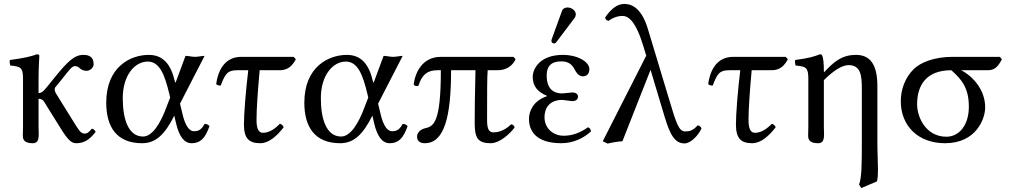

<svg xmlns="http://www.w3.org/2000/svg" viewBox="-20 -718 5132 976"><path d="M97 -317V-72C97 -54 95 -27 97 -17C101 0 115 10 147 10C185 10 176 -34 176 -72V-216C199 -216 205 -200 217 -180L290 -63C324.8 -7.2 343 10 367 10C405 10 433 -5 466 -47C463.2 -55.1 457.8 -61.4 447 -64C432 -46 424 -39 410 -39C388 -39 379 -60 349 -107L277 -223C269 -235 258 -252 258 -261C258 -266 258 -270 261 -274L296 -317C334 -365 346 -382 361 -382C367 -382 376 -380 383 -373C392 -365 403 -358 420 -358C439 -358 456 -375 456 -392C456 -427 435 -439 404 -439C359 -439 325.1 -407.5 256 -322L218 -275C199.1 -251.6 190 -245 176 -245V-321.3C176 -371 180 -435 180 -435C180 -439 175 -442 167 -442C138.5 -431 99 -422 30 -413C28 -407 30 -391 32 -385C86.5 -379.9 97 -374 97 -317Z M895 -191 1020 -434C1007 -434 986 -429 971 -429C956 -429 938 -434 923 -434L875.5 -306C872.7 -298.5 871.1 -294 868.8 -304C849 -391 809.5 -439 736 -439C645 -439 520 -380 520 -196C520 -72 574 10 702 10C770 10 816 -31 866 -130L875 -91C891 -23 917 10 954 10C998 10 1023 -14 1045 -77C1039 -84 1032 -88 1020 -88C1003 -58 990 -51 965 -51C942 -51 922 -80 909 -133ZM845 -222 829 -181C795 -86 753 -24 707 -24C633 -24 604 -111 604 -219C604 -334 664 -405 731 -405C791 -405 817 -339 840 -243Z M1206 -429C1113 -429 1086 -344 1079 -291C1083 -285 1092 -283 1102 -283C1125 -344 1137 -361 1186 -361H1242C1229 -253 1220 -139 1220 -85C1220 -12 1248 10 1303 10C1347 10 1388 -27 1422 -71C1418.6 -80.7 1411.7 -85.9 1403 -89C1362 -47 1333 -43 1316 -43C1295 -43 1284 -63 1284 -108C1284 -163 1290 -251 1300 -361H1402C1443 -361 1466 -383 1484 -417L1473 -429Z M1902 -191 2027 -434C2014 -434 1993 -429 1978 -429C1963 -429 1945 -434 1930 -434L1882.5 -306C1879.7 -298.5 1878.1 -294 1875.8 -304C1856 -391 1816.5 -439 1743 -439C1652 -439 1527 -380 1527 -196C1527 -72 1581 10 1709 10C1777 10 1823 -31 1873 -130L1882 -91C1898 -23 1924 10 1961 10C2005 10 2030 -14 2052 -77C2046 -84 2039 -88 2027 -88C2010 -58 1997 -51 1972 -51C1949 -51 1929 -80 1916 -133ZM1852 -222 1836 -181C1802 -86 1760 -24 1714 -24C1640 -24 1611 -111 1611 -219C1611 -334 1671 -405 1738 -405C1798 -405 1824 -339 1847 -243Z M2590 -429H2221C2127 -429 2091 -350 2083 -290C2084.4 -281.8 2096 -278 2107 -282C2125 -339 2153 -361 2203 -361H2221C2221 -89 2183 -76 2141 -66C2115.2 -59.9 2100 -42 2100 -24C2100 0 2117 10 2139 10C2237 10 2273 -119 2273 -361H2397C2394 -246 2393 -150 2393 -92C2393 -16 2410 10 2474 10C2521 10 2573 -39 2596 -70C2593 -80 2588 -85 2578 -86C2540 -48 2501 -45 2488 -45C2465 -45 2456 -64 2456 -106C2456 -244 2456 -325 2459 -361H2509C2552 -361 2584 -381 2601 -417Z M2865 -680C2852 -680 2841 -674 2837 -663L2785 -520C2784 -517 2783 -513 2783 -510C2783 -503 2789 -497 2797 -497C2801 -497 2806 -501 2809 -505L2901 -627C2905 -632 2907 -640 2907 -645C2907 -665 2885 -680 2865 -680ZM2748 -121C2748 -177 2781 -210 2837 -210C2846 -210 2880 -204 2888 -204C2911 -204 2918 -215 2918 -227C2918 -239 2908 -248 2889 -248C2884 -248 2839 -243 2838 -243C2795 -243 2759 -265 2759 -334C2759 -400 2804 -406 2835 -406C2874 -406 2891 -385 2902 -363C2912 -346 2922 -330 2944 -330C2957 -330 2976 -338 2976 -367C2976 -403 2918 -439 2841 -439C2723 -439 2688 -367 2688 -327C2688 -278.7 2714.2 -250.3 2760 -231V-229C2688 -204 2669 -151 2669 -113C2669 -55 2702 10 2834 10C2897 10 2951 -19 2984 -50C2983.6 -60.8 2977.7 -68.2 2969 -71C2930 -44 2892 -28 2845 -28C2790 -28 2748 -68 2748 -121Z M3546 -65C3542.7 -74 3537.3 -78.6 3526 -81C3505 -55 3485 -50 3464 -50C3432 -50 3420 -82 3381 -214L3274 -569C3239 -687 3183 -698 3153 -698C3114 -698 3082 -667 3056 -629C3058.1 -616.2 3065.7 -614.4 3073 -612C3093 -627 3119 -637 3144 -637C3172 -637 3211 -616 3252 -478L3265 -435L3044 0L3069 12C3092 6 3117 2 3144 0L3287 -363L3358 -126C3386 -33 3410 11 3460 11C3489 11 3528 -26 3546 -65Z M3707 -429C3614 -429 3587 -344 3580 -291C3584 -285 3593 -283 3603 -283C3626 -344 3638 -361 3687 -361H3743C3730 -253 3721 -139 3721 -85C3721 -12 3749 10 3804 10C3848 10 3889 -27 3923 -71C3919.6 -80.7 3912.7 -85.9 3904 -89C3863 -47 3834 -43 3817 -43C3796 -43 3785 -63 3785 -108C3785 -163 3791 -251 3801 -361H3903C3944 -361 3967 -383 3985 -417L3974 -429Z M4168 -358C4168 -398 4164.7 -423.7 4160 -434C4157.9 -438.6 4156 -442 4148 -442C4120 -431 4091 -422 4022 -413C4020 -407 4022 -391 4024 -385C4078 -380 4089 -375 4089 -317V-72C4089 -54 4087 -27 4089 -17C4093 0 4107 10 4139 10C4177 10 4168 -34 4168 -72V-310.5C4215.5 -358 4259.5 -387 4294 -387C4355 -387 4361 -334 4361 -269V6C4361 120 4360 186 4347 220L4358 238L4438 204C4442 188 4443 168 4443 144C4443 105 4440 57 4440 6V-281C4440 -396 4399 -439 4331 -439C4256.5 -439 4216 -400.5 4170.4 -352.1C4168.8 -349.8 4168 -353 4168 -358Z M5002 -361C5039 -361 5055 -383 5073 -417L5062 -429H4821C4730 -429 4659 -401 4624 -366C4582 -324 4559 -265 4559 -204C4559 -78 4647 10 4784 10C4943 10 4988 -115 4988 -172C4988 -261 4926 -330 4866 -361ZM4791 -23C4688 -23 4642 -120 4642 -188C4642 -283 4687 -361 4816 -361C4873 -311 4905 -266 4905 -175C4905 -81 4855 -23 4791 -23Z"/></svg>

Font: Libertinus Serif
Style: Regular
Weight: 400
Designer: Philipp H. Poll
Foundry: Khaled Hosny
Version: Version 6.2